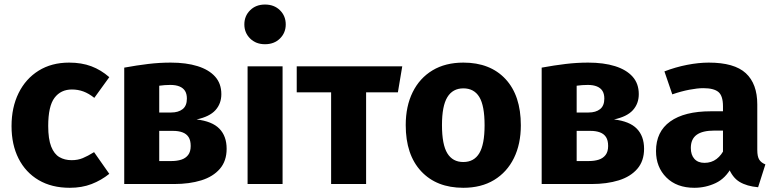

<svg xmlns="http://www.w3.org/2000/svg" viewBox="-20 -831 3504 867"><path d="M292 -548.3Q348.3 -548.3 392.1 -531.9Q435.9 -515.5 473.5 -482.6L405.9 -389.1Q380.7 -409.1 356.4 -418Q332.1 -426.9 304.7 -426.9Q254.5 -426.9 226.1 -389.2Q197.7 -351.5 197.7 -262.2Q197.7 -203.2 211.1 -169.2Q224.5 -135.3 248.3 -121.5Q272 -107.7 303.5 -107.7Q331.5 -107.7 353.7 -117Q376 -126.2 404.8 -144L473.5 -46Q437.3 -16.8 393.5 0.1Q349.8 17 295.1 17Q213.5 17 154.5 -17.7Q95.6 -52.4 63.8 -115.1Q32.1 -177.7 32.1 -261.5Q32.1 -346.1 64 -410.7Q95.8 -475.2 154.3 -511.8Q212.9 -548.3 292 -548.3Z M750.7 -548.3Q821 -548.3 872.2 -532.3Q923.4 -516.3 951.5 -484.9Q979.5 -453.5 979.5 -406Q979.5 -363.1 952.9 -333.6Q926.3 -304.1 867.6 -291.6Q938.1 -283.4 970.7 -249.8Q1003.4 -216.2 1003.4 -159.1Q1003.4 -104.1 972.9 -68.7Q942.3 -33.2 888.9 -16.6Q835.5 0 765.9 0H541V-525.6Q598.2 -536.1 649.2 -542.2Q700.3 -548.3 750.7 -548.3ZM749.2 -447.5Q736.2 -447.5 723.9 -446.6Q711.5 -445.7 699 -443.9V-103.8H755.2Q779.1 -103.8 798.6 -110Q818 -116.2 829.5 -131.1Q841.1 -146 841.1 -171.9Q841.1 -197.1 831.6 -211.9Q822.1 -226.6 804.1 -233.3Q786.1 -240 761.6 -240H683V-323H753.2Q785.2 -323 804.6 -338.1Q823.9 -353.2 823.9 -385.8Q823.9 -406.9 815.6 -420.3Q807.2 -433.7 790.6 -440.6Q773.9 -447.5 749.2 -447.5Z M1098 -531.4H1256V0H1098ZM1176.6 -810.5Q1218.1 -810.5 1244.2 -784.7Q1270.3 -758.9 1270.3 -720.7Q1270.3 -682.9 1244.2 -657.1Q1218.1 -631.3 1176.6 -631.3Q1135.5 -631.3 1109.5 -657.1Q1083.4 -682.9 1083.4 -720.7Q1083.4 -758.9 1109.5 -784.7Q1135.5 -810.5 1176.6 -810.5Z M1319.9 -531.4H1796.4L1776.7 -414H1633.2V0H1475.2V-414H1319.9Z M2072.4 -548.3Q2193.5 -548.3 2262.7 -474Q2331.9 -399.6 2331.9 -265.2Q2331.9 -180.5 2300.7 -117.1Q2269.4 -53.6 2211.3 -18.3Q2153.2 17 2072 17Q1951.3 17 1881.7 -57.7Q1812.1 -132.4 1812.1 -266.1Q1812.1 -351.2 1843.5 -414.8Q1874.9 -478.3 1933 -513.3Q1991.2 -548.3 2072.4 -548.3ZM2072.4 -432Q2024.4 -432 2000.1 -392.3Q1975.8 -352.7 1975.8 -266.1Q1975.8 -178.1 2000 -138.7Q2024.1 -99.4 2072 -99.4Q2120.6 -99.4 2144.4 -139.2Q2168.2 -179.1 2168.2 -265.2Q2168.2 -353.9 2144.4 -393Q2120.6 -432 2072.4 -432Z M2635.7 -548.3Q2706 -548.3 2757.2 -532.3Q2808.4 -516.3 2836.5 -484.9Q2864.5 -453.5 2864.5 -406Q2864.5 -363.1 2837.9 -333.6Q2811.3 -304.1 2752.6 -291.6Q2823.1 -283.4 2855.7 -249.8Q2888.4 -216.2 2888.4 -159.1Q2888.4 -104.1 2857.9 -68.7Q2827.3 -33.2 2773.9 -16.6Q2720.5 0 2650.9 0H2426V-525.6Q2483.2 -536.1 2534.2 -542.2Q2585.3 -548.3 2635.7 -548.3ZM2634.2 -447.5Q2621.2 -447.5 2608.9 -446.6Q2596.5 -445.7 2584 -443.9V-103.8H2640.2Q2664.1 -103.8 2683.6 -110Q2703 -116.2 2714.5 -131.1Q2726.1 -146 2726.1 -171.9Q2726.1 -197.1 2716.6 -211.9Q2707.1 -226.6 2689.1 -233.3Q2671.1 -240 2646.6 -240H2568V-323H2638.2Q2670.2 -323 2689.6 -338.1Q2708.9 -353.2 2708.9 -385.8Q2708.9 -406.9 2700.6 -420.3Q2692.2 -433.7 2675.6 -440.6Q2658.9 -447.5 2634.2 -447.5Z M3180.4 -548.3Q3295.9 -548.3 3347.8 -500.5Q3399.6 -452.6 3399.6 -359.6V-154.1Q3399.6 -123.9 3408.5 -110Q3417.4 -96.1 3436.2 -88.7L3403.3 14.5Q3352.5 10.1 3319.6 -9.7Q3286.6 -29.5 3268.5 -76.7L3244.7 -132.3V-351.3Q3244.7 -398.3 3224.1 -415.6Q3203.4 -432.9 3155.3 -432.9Q3130 -432.9 3093.1 -425.9Q3056.2 -418.9 3015.8 -404.9L2980.3 -508.6Q3029.9 -527.8 3082.5 -538.1Q3135.1 -548.3 3180.4 -548.3ZM3190.5 -328.5H3266.6V-241.3H3205.6Q3151.9 -241.3 3125.7 -222.1Q3099.5 -202.9 3099.5 -162.6Q3099.5 -131.5 3115.6 -113.6Q3131.8 -95.6 3161.2 -95.6Q3192.5 -95.6 3215.7 -113.1Q3238.8 -130.7 3252.5 -161.4L3284.4 -77.6Q3256.8 -25.5 3211.6 -4.3Q3166.4 17 3115.3 17Q3035.7 17 2989 -29.7Q2942.3 -76.4 2942.3 -148.9Q2942.3 -236.4 3006.4 -282.4Q3070.5 -328.5 3190.5 -328.5Z"/></svg>

Font: Fira Sans Variable
Style: Regular
Weight: 400
Designer: Carrois Corporate & Edenspiekermann AG
Foundry: Carrois Corporate GbR & Edenspiekermann AG
Version: Version 4.202